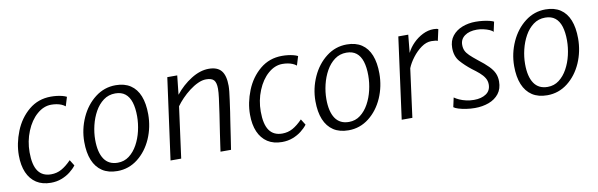

<svg xmlns="http://www.w3.org/2000/svg" viewBox="-43 -925 4027 1294"><g transform="rotate(-10 1970.5 -278.0)"><path d="M225 8Q166.5 8 126 -18.2Q85.5 -44.5 64.2 -93.5Q43 -142.5 43 -211Q43 -292.5 76 -375Q109 -457.5 173 -510.8Q237 -564 324 -564Q343.5 -564 363.5 -561.8Q383.5 -559.5 401 -555Q418.5 -550.5 431 -544L412 -482Q400.5 -491.5 385.5 -497.8Q370.5 -504 353 -507Q335.5 -510 317 -510Q291 -510 266.8 -500.2Q242.5 -490.5 219 -470Q173.5 -430.5 145.8 -362.8Q118 -295 118 -219Q118 -131.5 147.5 -89.8Q177 -48 236 -48Q275 -48 307.5 -66Q340 -84 375 -120L400 -80Q383.5 -58 357.5 -37.8Q331.5 -17.5 298 -4.8Q264.5 8 225 8Z M680 8Q618.5 8 577 -19.2Q535.5 -46.5 514.2 -98.2Q493 -150 493 -224Q493 -310.5 529 -390Q564.5 -468 626.8 -516Q689 -564 767 -564Q827.5 -564 868.2 -537Q909 -510 929.5 -458.5Q950 -407 950 -333Q950 -245.5 916 -167Q881.5 -88.5 819.8 -40.2Q758 8 680 8ZM692 -47Q736.5 -47 770.2 -72.8Q804 -98.5 827.2 -140.5Q850.5 -182.5 862.2 -233Q874 -283.5 874 -333Q874 -389.5 861.5 -429Q849 -468.5 822.8 -489.2Q796.5 -510 755 -510Q709 -510 674 -484Q639 -458 615.5 -415.8Q592 -373.5 580 -323.5Q568 -273.5 568 -225Q568 -139 599 -93Q630 -47 692 -47Z M1117 0H1044L1120 -557H1188L1174 -427Q1221.5 -486.5 1283.2 -525.2Q1345 -564 1404 -564Q1463.5 -564 1490.2 -531Q1517 -498 1517 -428Q1517 -412 1514.5 -387.8Q1512 -363.5 1507.2 -329.5Q1502.5 -295.5 1496 -250Q1494.5 -240.5 1492.5 -228Q1490.5 -215.5 1487.8 -197.2Q1485 -179 1481 -152.2Q1477 -125.5 1471.5 -88Q1466 -50.5 1458 0H1386Q1388.5 -17.5 1392.5 -46.2Q1396.5 -75 1403.8 -123.8Q1411 -172.5 1423 -250Q1433 -319 1438 -357.8Q1443 -396.5 1443 -421Q1443 -462.5 1427.8 -479.8Q1412.5 -497 1374 -497Q1347.5 -497 1317.8 -483.2Q1288 -469.5 1259 -447.2Q1230 -425 1205.2 -399.2Q1180.5 -373.5 1164 -350Z M1807 8Q1748.5 8 1708 -18.2Q1667.5 -44.5 1646.2 -93.5Q1625 -142.5 1625 -211Q1625 -292.5 1658 -375Q1691 -457.5 1755 -510.8Q1819 -564 1906 -564Q1925.5 -564 1945.5 -561.8Q1965.5 -559.5 1983 -555Q2000.5 -550.5 2013 -544L1994 -482Q1982.5 -491.5 1967.5 -497.8Q1952.5 -504 1935 -507Q1917.5 -510 1899 -510Q1873 -510 1848.8 -500.2Q1824.5 -490.5 1801 -470Q1755.5 -430.5 1727.8 -362.8Q1700 -295 1700 -219Q1700 -131.5 1729.5 -89.8Q1759 -48 1818 -48Q1857 -48 1889.5 -66Q1922 -84 1957 -120L1982 -80Q1965.5 -58 1939.5 -37.8Q1913.5 -17.5 1880 -4.8Q1846.5 8 1807 8Z M2262 8Q2200.5 8 2159 -19.2Q2117.5 -46.5 2096.2 -98.2Q2075 -150 2075 -224Q2075 -310.5 2111 -390Q2146.5 -468 2208.8 -516Q2271 -564 2349 -564Q2409.5 -564 2450.2 -537Q2491 -510 2511.5 -458.5Q2532 -407 2532 -333Q2532 -245.5 2498 -167Q2463.5 -88.5 2401.8 -40.2Q2340 8 2262 8ZM2274 -47Q2318.5 -47 2352.2 -72.8Q2386 -98.5 2409.2 -140.5Q2432.5 -182.5 2444.2 -233Q2456 -283.5 2456 -333Q2456 -389.5 2443.5 -429Q2431 -468.5 2404.8 -489.2Q2378.5 -510 2337 -510Q2291 -510 2256 -484Q2221 -458 2197.5 -415.8Q2174 -373.5 2162 -323.5Q2150 -273.5 2150 -225Q2150 -139 2181 -93Q2212 -47 2274 -47Z M2699 0H2626L2701 -557H2769L2757 -434Q2773.5 -468.5 2802.8 -498Q2832 -527.5 2868.5 -545.8Q2905 -564 2943 -564Q2967.5 -564 2975 -558L2958 -481Q2951.5 -484 2940.8 -485.5Q2930 -487 2914 -487Q2879.5 -487 2845.2 -462.5Q2811 -438 2783.8 -402Q2756.5 -366 2743 -332Z M3127 8Q3096.5 8 3067 3.5Q3037.5 -1 3015 -8Q2992.5 -15 2983 -23L2997 -87Q3010.5 -77 3031 -67.8Q3051.5 -58.5 3076.8 -52.8Q3102 -47 3130 -47Q3181 -47 3213 -68.8Q3245 -90.5 3245 -133Q3245 -157 3232.8 -177.2Q3220.5 -197.5 3199.2 -216Q3178 -234.5 3151 -254Q3107 -288.5 3076 -324.2Q3045 -360 3045 -417Q3045 -466 3071 -498.8Q3097 -531.5 3139.2 -547.8Q3181.5 -564 3230 -564Q3256.5 -564 3281.2 -561Q3306 -558 3325 -553.2Q3344 -548.5 3354 -543L3339 -475Q3334 -483.5 3316 -491.5Q3298 -499.5 3274.5 -504.8Q3251 -510 3230 -510Q3177 -510 3146 -487.2Q3115 -464.5 3115 -426Q3115 -403 3122.8 -386Q3130.5 -369 3149 -351Q3167.5 -333 3200 -307Q3244 -273.5 3269.5 -247.5Q3295 -221.5 3306 -196.5Q3317 -171.5 3317 -141Q3317 -90 3291 -57Q3265 -24 3221.8 -8Q3178.5 8 3127 8Z M3622 8Q3560.5 8 3519 -19.2Q3477.5 -46.5 3456.2 -98.2Q3435 -150 3435 -224Q3435 -310.5 3471 -390Q3506.5 -468 3568.8 -516Q3631 -564 3709 -564Q3769.5 -564 3810.2 -537Q3851 -510 3871.5 -458.5Q3892 -407 3892 -333Q3892 -245.5 3858 -167Q3823.5 -88.5 3761.8 -40.2Q3700 8 3622 8ZM3634 -47Q3678.5 -47 3712.2 -72.8Q3746 -98.5 3769.2 -140.5Q3792.5 -182.5 3804.2 -233Q3816 -283.5 3816 -333Q3816 -389.5 3803.5 -429Q3791 -468.5 3764.8 -489.2Q3738.5 -510 3697 -510Q3651 -510 3616 -484Q3581 -458 3557.5 -415.8Q3534 -373.5 3522 -323.5Q3510 -273.5 3510 -225Q3510 -139 3541 -93Q3572 -47 3634 -47Z"/></g></svg>

Font: Merriweather Sans Variable Regular
Style: Italic
Weight: 300
Italic angle: -8°
Designer: Eben Sorkin
Foundry: Eben Sorkin
Version: Version 2.001